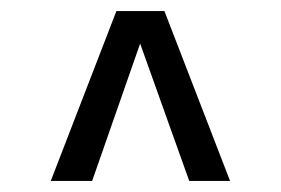

<svg xmlns="http://www.w3.org/2000/svg" viewBox="-20 -707 509 348"><path d="M72 -379 191 -687H278L397 -379H323L234 -628L147 -379Z"/></svg>

Font: Archivo ExtraCondensed
Style: Regular
Weight: 400
Width: 2
Designer: Hector Gatti
Foundry: Omnibus-Type
Version: Version 2.001